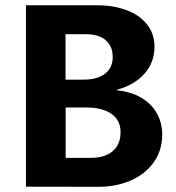

<svg xmlns="http://www.w3.org/2000/svg" viewBox="-20 -721 681 741"><path d="M80.1 -0.5V-700.7H354.5Q418.5 -700.7 468.8 -681.6Q519.2 -662.6 547.7 -626.5Q576.2 -590.3 576.2 -540.5Q576.2 -480.5 537.8 -436.8Q499.3 -393.1 430.7 -374.5V-372.6Q484.6 -367.2 524 -344.5Q563.4 -321.8 584.7 -284.9Q606 -248 606 -201.2Q606 -140.8 573.6 -95Q541.2 -49.2 485 -24.6Q428.7 0 359.4 0ZM330.1 -111.8Q384.8 -111.8 415 -137.7Q445.3 -163.6 445.3 -210.9Q445.3 -256.3 410.6 -281.2Q376 -306.2 312.5 -306.2H233.4V-111.8ZM302.2 -413.6Q355.5 -413.6 385.3 -436.5Q415 -459.5 415 -500.9Q415 -543 387.9 -565.9Q360.8 -588.9 312 -588.9H232.9V-413.6Z"/></svg>

Font: DavidDev Light
Style: Regular
Weight: 300
Designer: David.dev
Foundry: David.dev
Version: Version 1.001;FEAKit 1.0